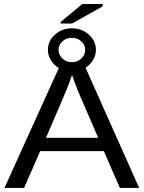

<svg xmlns="http://www.w3.org/2000/svg" viewBox="-20 -925 707 945"><path d="M452.1 -679.7C452.1 -708.7 440.6 -733.6 417.5 -754.4C394.4 -775.2 366.5 -785.6 334 -785.6C301.4 -785.6 273.6 -775.3 250.5 -754.6C227.4 -734 215.8 -709 215.8 -679.7C215.8 -661.5 220.8 -644.3 230.7 -628.2C240.6 -612.1 253.6 -599.4 269.5 -590.3L2 0H98.6L177.7 -181.2H491.2L569.8 0H665L400.9 -591.8C415.9 -600.9 428.1 -613.4 437.7 -629.2C447.3 -644.9 452.1 -661.8 452.1 -679.7ZM334.5 -555.7 347.7 -519C357.1 -493 366.2 -470.2 375 -450.7L463.4 -246.6H206.1C266.3 -385.6 300.7 -465.9 309.3 -487.5C318 -509.2 324.9 -528 330.1 -543.9ZM399.4 -679.7C399.4 -663.7 393.2 -649.7 380.9 -637.5C368.5 -625.2 352.9 -619.1 334 -619.1H329.6C312 -620.1 297.4 -626.6 285.6 -638.7C273.9 -650.7 268.1 -664.4 268.1 -679.7C268.1 -696 274.4 -709.9 287.1 -721.4C299.8 -733 315.4 -738.8 334 -738.8C352.2 -738.8 367.7 -733 380.4 -721.4C393.1 -709.9 399.4 -696 399.4 -679.7ZM278.8 -809.1H334.5L485.8 -894V-905.3H384.8L278.8 -816.9Z"/></svg>

Font: Arimo
Style: Regular
Weight: 400
Designer: Steve Matteson
Foundry: Monotype Imaging Inc.
Version: Version 1.32